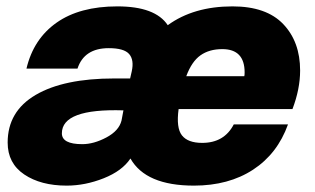

<svg xmlns="http://www.w3.org/2000/svg" viewBox="-20 -568 987 602"><path d="M348 -548Q467 -548 506 -489Q587 -548 709 -548Q815 -548 868 -492.5Q921 -437 921 -347Q921 -289 897 -226H540Q532 -167 550.5 -143.5Q569 -120 614 -120Q683 -120 713 -178H883Q850 -86 773.5 -36Q697 14 588 14Q437 14 389 -71Q363 -32 305 -9Q247 14 189 14Q108 14 56 -21Q4 -56 4 -121Q4 -219 92 -270.5Q180 -322 338 -322H388L393 -344Q401 -380 385 -398.5Q369 -417 321 -417Q244 -417 223 -353H63Q85 -446 157.5 -497Q230 -548 348 -548ZM174 -150Q174 -116 238 -116Q274 -116 313.5 -137Q353 -158 361 -190L367 -222Q174 -228 174 -150ZM564 -329H746Q747 -333 747 -341Q747 -414 677 -414Q636 -414 608.5 -394.5Q581 -375 564 -329Z"/></svg>

Font: Nacelle Heavy
Style: Italic
Weight: 800
Italic angle: -12°
Designer: Sora Sagano
Foundry: Sora Sagano
Version: Version 1.000;FEAKit 1.0